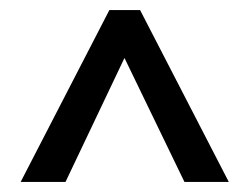

<svg xmlns="http://www.w3.org/2000/svg" viewBox="-20 -606 488 381"><path d="M21 -245 197 -586H258L434 -245H346L227 -491L110 -245Z"/></svg>

Font: Karmilla
Style: Regular
Weight: 400
Designer: Jonathan Pinhorn
Version: Version 1.000